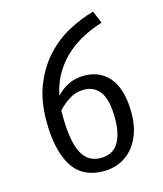

<svg xmlns="http://www.w3.org/2000/svg" viewBox="-110 -805 760 897"><g transform="rotate(-15 270.0 -356.5)"><path d="M450 -663Q407 -650 363 -628Q319 -606 280.5 -573Q242 -540 213 -493.5Q184 -447 171 -384Q197 -412 230.5 -428.5Q264 -445 306 -445Q350 -445 382 -428.5Q414 -412 435 -382.5Q456 -353 466 -312Q476 -271 476 -221Q476 -162 460 -119Q444 -76 417 -47Q390 -18 355 -4Q320 10 282 10Q178 10 130 -67Q82 -144 82 -285Q82 -387 113.5 -462.5Q145 -538 194.5 -590.5Q244 -643 305 -675Q366 -707 425 -723ZM289 -382Q249 -382 217 -361.5Q185 -341 162 -315V-292Q162 -168 191.5 -110.5Q221 -53 283 -53Q304 -53 324.5 -60Q345 -67 360.5 -85.5Q376 -104 385.5 -135.5Q395 -167 395 -215Q395 -305 366.5 -343.5Q338 -382 289 -382Z"/></g></svg>

Font: Carrois Gothic SC
Style: Regular
Weight: 400
Designer: Ralph du Carrois
Foundry: Ralph du Carrois
Version: Version 1.002